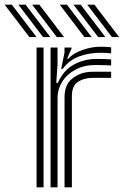

<svg xmlns="http://www.w3.org/2000/svg" viewBox="-110 -804 532 824"><path d="M107 0V-600H136.8L137 -528L131.5 -448.5H138.2Q162.8 -502.8 207.1 -527Q251.5 -551.2 306 -551.2Q320 -551.2 340.8 -550.5Q361.5 -549.8 367 -549V-523Q359.5 -523.8 337.9 -524.4Q316.2 -525 300.2 -525Q250.5 -525 213.8 -505.1Q177 -485.2 157 -453.4Q137 -421.5 137 -385.2V0ZM47 0V-600H77V0ZM167 0V-388Q167 -442.8 203.2 -469.4Q239.5 -496 286.2 -496Q304.2 -496 327.5 -496Q350.8 -496 367 -496V-469.8Q351 -470 326.8 -469.9Q302.5 -469.8 286.2 -469.8Q250.8 -469.8 224.6 -452.9Q198.5 -436 198.5 -391.2V0ZM152.5 -508.5 166.8 -577.5V-600H196.5L197 -596L177.8 -552H183.2Q204 -575.8 244.1 -589.6Q284.2 -603.5 320.2 -603.5Q328.8 -603.5 343.6 -602.9Q358.5 -602.2 367 -601V-575Q360 -576.2 346.2 -576.9Q332.5 -577.5 322.5 -577.5Q272.2 -577.5 229.6 -561.9Q187 -546.2 159.2 -508.5ZM133.8 -645 27.8 -784H58.8L164.8 -645ZM15.8 -645 -90.2 -784H-59.2L46.8 -645ZM74.8 -645 -31.2 -784H-0.2L105.8 -645ZM370.2 -645 264.2 -784H295.2L401.2 -645ZM252.2 -645 146.2 -784H177.2L283.2 -645ZM311.2 -645 205.2 -784H236.2L342.2 -645Z"/></svg>

Font: Big Shoulders Inline Text Thin Black
Style: Regular
Weight: 900
Version: Version 2.002